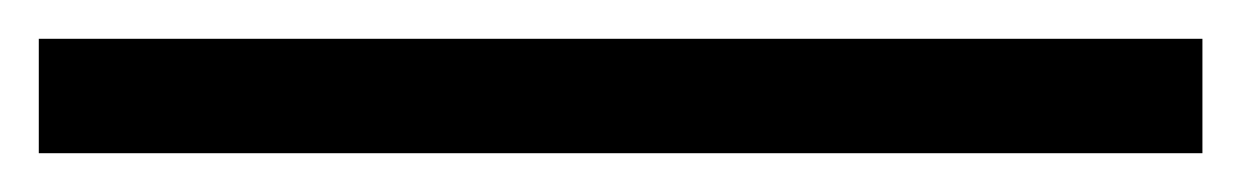

<svg xmlns="http://www.w3.org/2000/svg" viewBox="-20 121 640 99"><path d="M0 141V200H600V141Z"/></svg>

Font: LT Wave Light
Style: Regular
Weight: 300
Designer: Daniel Lyons
Version: Version 2.5 (Glyphs App)